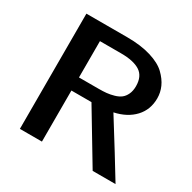

<svg xmlns="http://www.w3.org/2000/svg" viewBox="-155 -849 1002 1003"><g transform="rotate(30 346.5 -347.5)"><path d="M88 0V-695H335Q417 -695 477.5 -676.5Q538 -658 569.5 -627.5Q601 -597 615.5 -564.5Q630 -532 630 -497Q630 -428 586.5 -381.5Q543 -335 468 -319Q590 -124 665 0H527L342 -308H221V0ZM221 -387H339Q366 -387 386.5 -389Q407 -391 430 -397.5Q453 -404 468 -415.5Q483 -427 492.5 -447.5Q502 -468 502 -496Q502 -556 463 -581Q424 -606 349 -606H221Z"/></g></svg>

Font: Coval
Style: Bold
Weight: 700
Foundry: Context Ltd
Version: Version 001.000